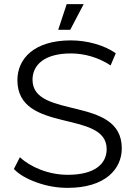

<svg xmlns="http://www.w3.org/2000/svg" viewBox="-20 -901 655 927"><path d="M319 -757 384 -881H302L261 -757ZM307 6C486 6 568 -83 568 -185C568 -441 137 -323 137 -516C137 -587 194 -643 322 -643C385 -643 454 -625 514 -585L539 -644C483 -683 401 -706 322 -706C144 -706 64 -617 64 -514C64 -254 495 -373 495 -181C495 -111 439 -57 307 -57C215 -57 127 -94 76 -142L47 -85C73 -58 110 -37 158 -20C205 -3 255 6 307 6Z"/></svg>

Font: Montserrat Z
Style: Regular
Weight: 400
Designer: Julieta Ulanovsky
Foundry: Julieta Ulanovsky
Version: Version 8.000